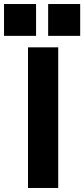

<svg xmlns="http://www.w3.org/2000/svg" viewBox="-64 -933 418 953"><path d="M75 -698H225V0H75ZM334 -913V-755H175V-913ZM115 -913V-755H-44V-913Z"/></svg>

Font: iA Writer Quattro V
Style: Regular
Weight: 400
Designer: Mike Abbink, Paul van der Laan, Pieter van Rosmalen, Oliver Reichenstein
Foundry: Information Architects Inc.
Version: Version 2.000